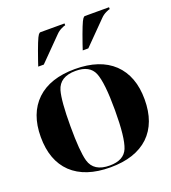

<svg xmlns="http://www.w3.org/2000/svg" viewBox="-136 -844 848 950"><g transform="rotate(-20 288.0 -368.5)"><path d="M117.2 -585.9 127 -615.2Q163.1 -719.7 174.8 -734.4Q180.7 -742.2 185.5 -742.2H312.5V-732.4Q307.6 -732.4 292.5 -725.1Q275.9 -717.3 263.2 -704.1L146.5 -585.9ZM351.6 -585.9 361.3 -615.2Q397.5 -719.7 409.2 -734.4Q415 -742.2 419.9 -742.2H546.9V-732.4Q542 -732.4 526.9 -725.1Q510.3 -717.3 497.6 -704.1L380.9 -585.9ZM283.2 -4.9Q357.4 -4.9 378.9 -56.6Q400.4 -109.4 400.4 -253.9Q400.4 -398.4 378.9 -451.2Q357.4 -502.9 283.2 -502.9Q199.2 -502.9 180.7 -438.5Q166 -386.7 166 -253.9Q166 -121.1 180.7 -69.3Q199.2 -4.9 283.2 -4.9ZM80.1 -62.5Q9.8 -129.9 9.8 -253.9Q9.8 -377 81.1 -445.3Q152.3 -512.7 283.2 -512.7Q414.1 -512.7 485.4 -445.3Q556.6 -377 556.6 -253.9Q556.6 -129.9 486.3 -62.5Q415 4.9 283.2 4.9Q151.4 4.9 80.1 -62.5Z"/></g></svg>

Font: spinweradC
Style: Bold
Weight: 700
Width: 7
Version: Version 0.3